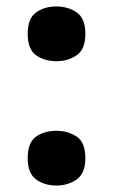

<svg xmlns="http://www.w3.org/2000/svg" viewBox="-20 -567 351 596"><path d="M155 -377Q118 -377 92 -395.5Q66 -414 66 -462Q66 -510 92 -528.5Q118 -547 155 -547Q191 -547 218 -528.5Q245 -510 245 -462Q245 -414 218 -395.5Q191 -377 155 -377ZM155 9Q118 9 92 -10Q66 -29 66 -76Q66 -125 92 -143Q118 -161 155 -161Q191 -161 218 -143Q245 -125 245 -76Q245 -29 218 -10Q191 9 155 9Z"/></svg>

Font: Noto Serif Ethiopic ExtraBold
Style: Regular
Weight: 800
Version: Version 2.102